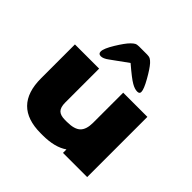

<svg xmlns="http://www.w3.org/2000/svg" viewBox="-175 -839 1010 1010"><g transform="rotate(45 329.5 -334.5)"><path d="M599 -448V0H419V-26Q368 10 277 10H263Q60 10 60 -196V-448H240V-196Q240 -160 255 -145Q270 -130 304 -130H318Q373 -130 396 -152Q419 -174 419 -224V-448ZM262 -658Q274 -670 282.5 -674.5Q291 -679 306 -679H366Q381 -679 390 -674Q399 -669 409 -658Q428 -637 456 -587.5Q484 -538 484 -518Q484 -504 467 -504Q448 -504 424 -518Q399 -532 336 -586L242 -518Q218 -500 200 -500Q182 -500 182 -518Q182 -540 212 -589Q242 -638 262 -658Z"/></g></svg>

Font: Dashboard
Style: Regular
Weight: 400
Designer: jaiki
Version: Version 1.000